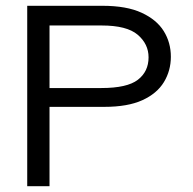

<svg xmlns="http://www.w3.org/2000/svg" viewBox="-20 -643 665 663"><path d="M74 0V-623H334Q417 -623 469 -599Q521 -575 545.5 -535.5Q570 -496 570 -447Q570 -399 546 -359.5Q522 -320 471.5 -297Q421 -274 340 -274H151V0ZM151 -339H330Q419 -339 456 -367.5Q493 -396 493 -445Q493 -491 455.5 -523Q418 -555 331 -555H151Z"/></svg>

Font: Inconsolata Expanded
Style: Regular
Weight: 400
Width: 7
Monospace: yes
Designer: Raph Levien, Cyreal, Brenton Simpson
Foundry: Raph Levien, Cyreal, Google
Version: Version 3.100; ttfautohint (v1.8.4.7-5d5b)